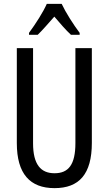

<svg xmlns="http://www.w3.org/2000/svg" viewBox="-20 -1029 562 993"><path d="M299 -1009H222C203 -966 166 -908 130 -859V-849H175C199 -872 230 -908 261 -943C291 -908 319 -875 347 -849H392V-859C359 -903 320 -964 299 -1009ZM455 -290V-780H370V-289C370 -177 334 -133 262 -133C191 -133 151 -178 151 -288V-780H67V-289C67 -130 135 -56 262 -56C389 -56 455 -128 455 -290Z"/></svg>

Font: Noto Sans Malayalam UI ExtraCondensed
Style: Regular
Weight: 400
Width: 2
Designer: Jelle Bosma - Monotype Design Team
Foundry: Monotype Imaging Inc.
Version: Version 2.104